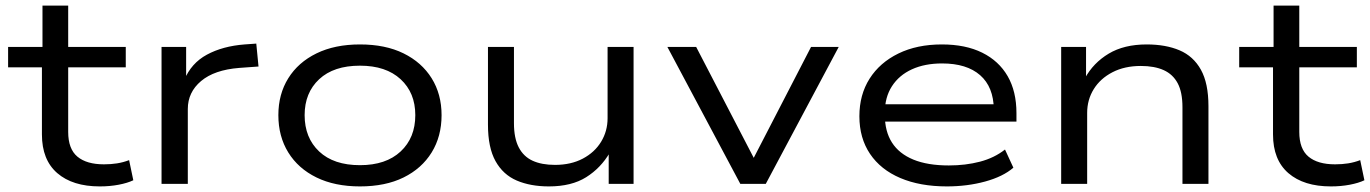

<svg xmlns="http://www.w3.org/2000/svg" viewBox="-20 -658 4902 687"><path d="M337 9Q240 9 185 -38.5Q130 -86 130 -177V-417H9V-490H132V-638H224V-490H430V-417H224V-186Q224 -125 257 -97.5Q290 -70 352 -70Q377 -70 399 -73.5Q421 -77 442 -85L457 -13Q436 -3 404.5 3Q373 9 337 9Z M558 0V-490H646V-371H639Q664 -432 720.5 -462.5Q777 -493 855 -499L897 -502L905 -420L836 -415Q747 -408 699.5 -368Q652 -328 652 -268V0Z M1268 9Q1178 9 1112.5 -23Q1047 -55 1011.5 -112.5Q976 -170 976 -246Q976 -321 1011.5 -378Q1047 -435 1112.5 -467Q1178 -499 1268 -499Q1359 -499 1424 -467Q1489 -435 1524.5 -378Q1560 -321 1560 -246Q1560 -170 1524.5 -112.5Q1489 -55 1424 -23Q1359 9 1268 9ZM1268 -67Q1361 -67 1413.5 -116Q1466 -165 1466 -246Q1466 -326 1413.5 -374.5Q1361 -423 1268 -423Q1174 -423 1122 -374.5Q1070 -326 1070 -246Q1070 -165 1122 -116Q1174 -67 1268 -67Z M1944 9Q1878 9 1829 -12Q1780 -33 1753 -81.5Q1726 -130 1726 -212V-490H1819V-217Q1819 -164 1836 -131Q1853 -98 1885.5 -83Q1918 -68 1966 -68Q2023 -68 2065.5 -90.5Q2108 -113 2131 -151Q2154 -189 2154 -235V-490H2247V0H2158V-112H2162Q2130 -57 2077.5 -24Q2025 9 1944 9Z M2629 0 2368 -490H2471L2688 -72H2666L2882 -490H2981L2720 0Z M3368 9Q3272 9 3201.5 -21Q3131 -51 3093 -107.5Q3055 -164 3055 -242Q3055 -319 3091.5 -376.5Q3128 -434 3194.5 -466.5Q3261 -499 3350 -499Q3435 -499 3494.5 -469.5Q3554 -440 3585.5 -385.5Q3617 -331 3617 -253V-223H3124V-285H3559L3536 -267Q3535 -347 3487 -389Q3439 -431 3351 -431Q3289 -431 3243 -410Q3197 -389 3171.5 -349.5Q3146 -310 3146 -255V-247Q3146 -188 3171.5 -148Q3197 -108 3248 -87Q3299 -66 3375 -66Q3435 -66 3486.5 -79.5Q3538 -93 3576 -123L3606 -58Q3569 -26 3505 -8.5Q3441 9 3368 9Z M3777 0V-490H3866V-378H3862Q3892 -433 3947 -466Q4002 -499 4083 -499Q4151 -499 4200.5 -478Q4250 -457 4277 -408.5Q4304 -360 4304 -278V0H4211V-274Q4211 -328 4194 -360Q4177 -392 4144 -407Q4111 -422 4062 -422Q4004 -422 3960.5 -399.5Q3917 -377 3893.5 -339Q3870 -301 3870 -254V0Z M4742 9Q4645 9 4590 -38.5Q4535 -86 4535 -177V-417H4414V-490H4537V-638H4629V-490H4835V-417H4629V-186Q4629 -125 4662 -97.5Q4695 -70 4757 -70Q4782 -70 4804 -73.5Q4826 -77 4847 -85L4862 -13Q4841 -3 4809.5 3Q4778 9 4742 9Z"/></svg>

Font: Nunito Sans 10pt Expanded
Style: Regular
Weight: 400
Width: 7
Designer: Vernon Adams
Foundry: Vernon Adams
Version: Version 3.101;gftools[0.9.27]